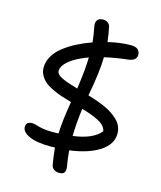

<svg xmlns="http://www.w3.org/2000/svg" viewBox="-138 -882 975 1163"><g transform="rotate(15 350.0 -300.0)"><path d="M252.9 42Q166.5 42 119.1 20.8Q71.8 -0.5 71.8 -33.2Q71.8 -65.9 110.8 -65.9Q123 -65.9 137.9 -60.8Q152.8 -55.7 178.2 -50.8Q203.6 -45.9 241.2 -45.9Q266.6 -45.9 279.8 -46.9Q281.7 -121.1 303.2 -250Q265.6 -260.7 238.5 -269.8Q211.4 -278.8 181.2 -293.2Q150.9 -307.6 132.3 -323.2Q113.8 -338.9 101.3 -361.1Q88.9 -383.3 88.9 -409.2Q88.9 -446.8 109.1 -481.4Q129.4 -516.1 165.3 -543.9Q201.2 -571.8 243.4 -593.5Q285.6 -615.2 335.9 -632.8Q332 -675.8 320.8 -731.9Q316.9 -753.9 326.9 -768.6Q336.9 -783.2 363.8 -783.2Q380.9 -783.2 393.1 -773.7Q405.3 -764.2 408.2 -749Q418 -704.1 422.9 -658.2Q499 -676.8 565.9 -676.8Q594.7 -676.8 608.9 -664.6Q623 -652.3 623 -631.8Q623 -593.3 568.8 -587.9Q493.7 -579.6 425.8 -564Q424.8 -474.1 395 -316.9Q426.8 -307.1 451.9 -298.3Q477.1 -289.6 504.9 -277.1Q532.7 -264.6 553 -250.7Q573.2 -236.8 590.3 -220Q607.4 -203.1 616.2 -182.1Q625 -161.1 625 -137.2Q625 -70.8 555.7 -25.4Q486.3 20 368.2 35.2Q373 88.4 380.9 132.8Q384.8 157.2 377.2 170.2Q369.6 183.1 345.2 183.1Q323.7 183.1 310.5 172.6Q297.4 162.1 294.9 147Q285.6 95.2 280.8 41Q272 42 252.9 42ZM182.1 -413.1Q182.1 -401.4 191.9 -391.4Q201.7 -381.3 222.7 -371.8Q243.7 -362.3 264.4 -355.5Q285.2 -348.6 318.8 -338.9Q336.9 -466.3 337.9 -539.1Q263.7 -512.2 222.9 -479Q182.1 -445.8 182.1 -413.1ZM538.1 -129.9Q534.7 -147.5 521.2 -162.4Q507.8 -177.2 484.9 -189Q461.9 -200.7 437.7 -209.5Q413.6 -218.3 379.9 -228Q367.2 -130.9 366.2 -54.2Q491.7 -70.8 538.1 -129.9Z"/></g></svg>

Font: Shantell Sans Bouncy
Style: Regular
Weight: 400
Designer: Stephen Nixon, Anya Danilova, Shantell Martin
Foundry: Arrow Type
Version: Version 1.006;[9816181b4]